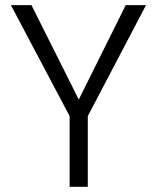

<svg xmlns="http://www.w3.org/2000/svg" viewBox="-20 -719 604 739"><path d="M248 -272 22 -699.2H101.1L283.2 -335.9L463.9 -699.2H542L317.9 -272V0H248Z"/></svg>

Font: SVN-Poppins Light
Style: Regular
Weight: 300
Designer: Ninad Kale (Devanagari), Jonny Pinhorn (Latin)
Foundry: Indian Type Foundry
Version: Version 3.002 2017